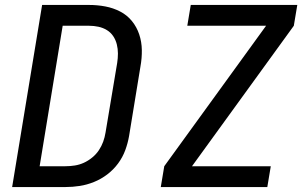

<svg xmlns="http://www.w3.org/2000/svg" viewBox="-20 -755 1240 775"><path d="M29 0 150 -735H340Q373 -735 405 -729Q437 -723 465 -708.5Q493 -694 512.5 -670Q532 -646 542 -616Q552 -586 552.5 -553Q553 -520 547 -487L501 -206Q496 -177 485.5 -148.5Q475 -120 456.5 -95Q438 -70 413 -51Q388 -32 359.5 -20.5Q331 -9 302 -4.5Q273 0 244 0ZM140 -84H244Q263 -84 282 -87Q301 -90 318.5 -98Q336 -106 352 -119Q368 -132 379 -148.5Q390 -165 396.5 -183Q403 -201 406 -220L453 -501Q456 -520 456 -539Q456 -558 451.5 -576Q447 -594 437 -609Q427 -624 411.5 -633.5Q396 -643 377.5 -647Q359 -651 340 -651H233ZM629 0 643 -84 1054 -651H736L750 -735H1180L1166 -651L755 -84H1073L1059 0Z"/></svg>

Font: Iosevka Aile Medium
Style: Italic
Weight: 500
Italic angle: -9°
Designer: Belleve Invis
Foundry: Belleve Invis
Version: Version 31.1.0; ttfautohint (v1.8.4)